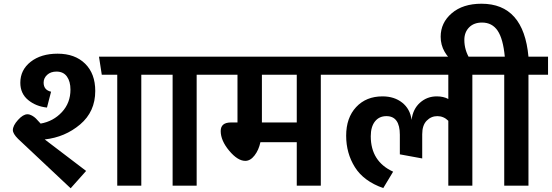

<svg xmlns="http://www.w3.org/2000/svg" viewBox="-20 -996 2960 1030"><path d="M491 -508Q491 -397 410 -328.5Q329 -260 220 -248L442 -79L359 14L77 -251Q49 -279 49 -298Q49 -322 76.5 -352.5Q104 -383 127 -383Q139 -383 151.5 -376Q164 -369 172.5 -360.5Q181 -352 198 -333Q266 -345 312 -394.5Q358 -444 358 -515Q358 -559 339 -585.5Q320 -612 283 -612Q252 -612 233 -594.5Q214 -577 214 -553Q214 -513 254 -504L232 -419Q173 -425 131 -459.5Q89 -494 89 -552Q89 -621 144.5 -664.5Q200 -708 289 -708Q382 -708 436.5 -654.5Q491 -601 491 -508ZM843 -692V-595H738V0H609V-595H526L511 -692Z M1140 -692V-595H1035V0H906V-595H803V-692Z M1806 -692V-595H1701V0H1572V-233H1377Q1368 -191 1345.5 -162Q1323 -133 1296 -133Q1255 -133 1209.5 -187.5Q1164 -242 1164 -293Q1164 -339 1219 -339H1254V-595H1100V-692ZM1572 -339V-595H1385V-339Z M2619 -692V-595H2514V0H2385V-348Q2360 -373 2326 -373Q2293 -373 2269 -348.5Q2245 -324 2245 -276V-146L2125 -168V-273Q2125 -373 2053 -373Q2014 -373 1991.5 -344.5Q1969 -316 1969 -265Q1969 -130 2089 -75L2036 13Q1931 -24 1884 -99Q1837 -174 1837 -268Q1837 -364 1890.5 -421.5Q1944 -479 2032 -479Q2095 -479 2137.5 -445.5Q2180 -412 2188 -353Q2195 -411 2233 -445Q2271 -479 2323 -479Q2359 -479 2385 -465V-595H1766V-692Z M2920 -692V-595H2815V0H2685V-595H2583V-692H2688Q2679 -788 2649.5 -831.5Q2620 -875 2566 -875Q2522 -875 2496.5 -849Q2471 -823 2471 -782Q2471 -727 2501 -679L2418 -661Q2386 -682 2365 -718.5Q2344 -755 2344 -799Q2344 -874 2403.5 -925Q2463 -976 2563 -976Q2789 -976 2815 -692Z"/></svg>

Font: FiraGO SemiBold
Style: Regular
Weight: 600
Designer: bBox Type
Foundry: bBox Type GmbH
Version: Version 1.001;PS 001.001;hotconv 1.0.88;makeotf.lib2.5.64775